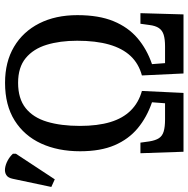

<svg xmlns="http://www.w3.org/2000/svg" viewBox="-116 -752 765 780"><g transform="rotate(-90 267.0 -362.5)"><path d="M40 0 34 -175H77L82 -139Q86 -114 95 -100Q104 -86 122.5 -80.5Q141 -75 171 -75H237L241 -128Q180 -149 135.5 -186Q91 -223 66.5 -280Q42 -337 42 -420Q42 -510 73.5 -578.5Q105 -647 167 -686Q229 -725 320 -725Q405 -725 466.5 -688.5Q528 -652 561.5 -586Q595 -520 595 -431Q595 -344 570.5 -284.5Q546 -225 501.5 -187Q457 -149 396 -128L400 -75H468Q497 -75 515 -80.5Q533 -86 542.5 -100Q552 -114 555 -139L560 -175H603L598 0H358L350 -169Q398 -182 429 -215Q460 -248 475.5 -302Q491 -356 491 -432Q491 -502 474.5 -556Q458 -610 420.5 -641Q383 -672 320 -672Q256 -672 217.5 -641.5Q179 -611 162 -554.5Q145 -498 145 -421Q145 -349 160.5 -297.5Q176 -246 208 -214Q240 -182 287 -169L279 0ZM-72 -523 -103 -537 -70 -693Q-66 -713 -54.5 -720Q-43 -727 -27.5 -725Q-12 -723 4 -714.5Q20 -706 32 -693V-681Z"/></g></svg>

Font: Noto Serif Condensed
Style: Regular
Weight: 400
Width: 3
Designer: Monotype Design Team
Foundry: Monotype Imaging Inc.
Version: Version 2.015